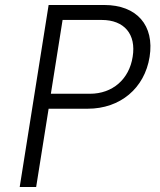

<svg xmlns="http://www.w3.org/2000/svg" viewBox="-20 -750 640 770"><path d="M59 0H125L175 -314H332C462 -314 560 -396 580 -522C600 -648 529 -730 398 -730H175ZM184 -374 231 -670H388C478 -670 527 -613 512 -522C498 -432 431 -374 341 -374Z"/></svg>

Font: JetBrains Mono ExtraLight
Style: Italic
Weight: 240
Italic angle: -9°
Monospace: yes
Designer: Philipp Nurullin, Konstantin Bulenkov
Foundry: JetBrains
Version: Version 2.305